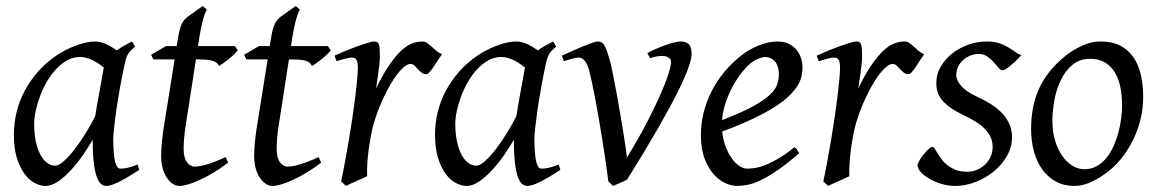

<svg xmlns="http://www.w3.org/2000/svg" viewBox="-20 -594 3821 634"><path d="M294.4 -210.4Q297.9 -232.4 302 -256.1Q306.2 -279.8 310.3 -301.8Q314.5 -323.7 317.6 -342Q320.8 -360.4 322.8 -371.1Q315.4 -377 306.6 -383.1Q297.9 -389.2 287.8 -394.3Q277.8 -399.4 266.8 -402.6Q255.9 -405.8 244.1 -405.8Q221.7 -405.8 201.9 -394.8Q182.1 -383.8 165.3 -365.7Q148.4 -347.7 135 -324.5Q121.6 -301.3 112.3 -276.6Q103 -252 97.9 -228Q92.8 -204.1 92.8 -185.1Q92.8 -153.3 98.1 -127.9Q103.5 -102.5 112.8 -84.5Q122.1 -66.4 134.8 -56.6Q147.5 -46.9 162.1 -46.9Q173.8 -46.9 190.7 -61.8Q207.5 -76.7 225.8 -100.3Q244.1 -124 262.2 -153.1Q280.3 -182.1 294.4 -210.4ZM439.9 -33.2Q397.5 -5.4 371.3 7.3Q345.2 20 331.1 20Q322.3 20 314.2 13.9Q306.2 7.8 299.8 -9Q293.5 -25.9 289.8 -55.7Q286.1 -85.4 286.1 -132.8Q273.4 -110.4 255.1 -83.7Q236.8 -57.1 215.8 -33.9Q194.8 -10.7 172.6 4.6Q150.4 20 129.9 20Q113.8 20 95.5 10.7Q77.1 1.5 61.8 -18.8Q46.4 -39.1 36.1 -71Q25.9 -103 25.9 -148.9Q25.9 -187.5 34.9 -224.4Q43.9 -261.2 62 -294.9Q80.1 -328.6 106.2 -358.2Q132.3 -387.7 167 -411.1Q180.2 -419.9 196 -428.2Q211.9 -436.5 228.8 -442.9Q245.6 -449.2 262.2 -453.1Q278.8 -457 293.9 -457Q304.2 -457 314 -454.3Q323.7 -451.7 332.8 -447.3Q341.8 -442.9 350.1 -437.7Q358.4 -432.6 365.7 -427.7Q377 -436 389.6 -443.1Q402.3 -450.2 416 -457L425.8 -439.9Q417.5 -433.1 412.1 -427.7Q406.7 -422.4 402.6 -415.3Q398.4 -408.2 395.5 -397.9Q392.6 -387.7 389.2 -371.1Q381.8 -335.9 375.2 -299.1Q368.7 -262.2 364 -229.5Q359.4 -196.8 356.7 -171.9Q354 -147 354 -136.2Q354 -108.4 355.7 -89.4Q357.4 -70.3 360.4 -58.8Q363.3 -47.4 367.7 -42.2Q372.1 -37.1 377.9 -37.1Q387.7 -37.1 401.1 -39.8Q414.6 -42.5 434.1 -50.8Z M733.4 -57.1Q709.5 -38.6 685.5 -24.2Q661.6 -9.8 640.1 0Q618.7 9.8 601.3 14.9Q584 20 573.2 20Q561 20 550 12.7Q539.1 5.4 530.5 -7.6Q522 -20.5 517.1 -38.6Q512.2 -56.6 512.2 -78.1Q512.2 -87.4 512.7 -96.7Q513.2 -106 513.9 -116Q514.6 -126 515.9 -137.2Q517.1 -148.4 519 -162.1L556.6 -397.9H486.3L479 -413.1L528.3 -441.9H563.5L566.4 -459Q569.3 -479 572.5 -492.2Q575.7 -505.4 579.8 -514.2Q584 -522.9 588.9 -528.6Q593.8 -534.2 600.1 -539.1L649.4 -574.2L663.1 -562Q659.7 -557.6 655.8 -546.4Q652.3 -536.6 647.7 -518.6Q643.1 -500.5 638.2 -470.2L633.8 -441.9H755.4L765.1 -428.2Q760.3 -421.4 751.7 -413.3Q743.2 -405.3 733.9 -397.9Q724.6 -390.6 716.1 -384.5Q707.5 -378.4 703.1 -376Q700.2 -382.8 695.1 -387Q689.9 -391.1 681.2 -393.6Q672.4 -396 659.4 -397Q646.5 -397.9 628.4 -397.9H627L592.3 -173.8Q590.8 -164.6 589.6 -154.1Q588.4 -143.6 587.6 -134Q586.9 -124.5 586.7 -116.2Q586.4 -107.9 586.4 -103Q586.4 -72.8 597.4 -58.3Q608.4 -43.9 622.1 -43.9Q639.2 -43.9 663.8 -51.3Q688.5 -58.6 725.1 -75.2Z M1040.5 -57.1Q1016.6 -38.6 992.7 -24.2Q968.8 -9.8 947.3 0Q925.8 9.8 908.4 14.9Q891.1 20 880.4 20Q868.2 20 857.2 12.7Q846.2 5.4 837.6 -7.6Q829.1 -20.5 824.2 -38.6Q819.3 -56.6 819.3 -78.1Q819.3 -87.4 819.8 -96.7Q820.3 -106 821 -116Q821.8 -126 823 -137.2Q824.2 -148.4 826.2 -162.1L863.8 -397.9H793.5L786.1 -413.1L835.4 -441.9H870.6L873.5 -459Q876.5 -479 879.6 -492.2Q882.8 -505.4 887 -514.2Q891.1 -522.9 896 -528.6Q900.9 -534.2 907.2 -539.1L956.5 -574.2L970.2 -562Q966.8 -557.6 962.9 -546.4Q959.5 -536.6 954.8 -518.6Q950.2 -500.5 945.3 -470.2L940.9 -441.9H1062.5L1072.3 -428.2Q1067.4 -421.4 1058.8 -413.3Q1050.3 -405.3 1041 -397.9Q1031.7 -390.6 1023.2 -384.5Q1014.6 -378.4 1010.3 -376Q1007.3 -382.8 1002.2 -387Q997.1 -391.1 988.3 -393.6Q979.5 -396 966.6 -397Q953.6 -397.9 935.5 -397.9H934.1L899.4 -173.8Q897.9 -164.6 896.7 -154.1Q895.5 -143.6 894.8 -134Q894 -124.5 893.8 -116.2Q893.6 -107.9 893.6 -103Q893.6 -72.8 904.5 -58.3Q915.5 -43.9 929.2 -43.9Q946.3 -43.9 970.9 -51.3Q995.6 -58.6 1032.2 -75.2Z M1439.5 -415Q1433.6 -407.2 1426.5 -396Q1419.4 -384.8 1412.4 -374.3Q1405.3 -363.8 1398.9 -356.4Q1392.6 -349.1 1387.7 -349.1Q1378.4 -349.1 1371.8 -354.5Q1365.2 -359.9 1359.6 -366Q1354 -372.1 1348.4 -377.4Q1342.8 -382.8 1335.4 -382.8Q1322.8 -382.8 1305.9 -365.5Q1289.1 -348.1 1272.2 -320.1Q1255.4 -292 1240 -257.1Q1224.6 -222.2 1214.4 -187Q1209 -168.5 1204.8 -146.2Q1200.7 -124 1197.5 -100.6Q1194.3 -77.1 1192.9 -54.4Q1191.4 -31.7 1192.4 -12.2Q1186 -8.8 1176.5 -4.6Q1167 -0.5 1157 3.9Q1147 8.3 1137.7 12.5Q1128.4 16.6 1122.6 20L1106.4 4.9Q1113.8 -29.8 1120.6 -66.9Q1127.4 -104 1133.5 -140.9Q1139.6 -177.7 1144.8 -212.9Q1149.9 -248 1153.6 -278.3Q1157.2 -308.6 1159.4 -332.5Q1161.6 -356.4 1161.6 -371.1Q1161.6 -382.3 1159.9 -388.9Q1158.2 -395.5 1155.5 -398.7Q1152.8 -401.9 1149.2 -402.8Q1145.5 -403.8 1141.6 -403.8Q1136.7 -403.8 1128.4 -402.1Q1120.1 -400.4 1111.8 -397.9Q1102.1 -395.5 1091.3 -392.1L1084.5 -410.2Q1105 -419.4 1125.7 -428Q1146.5 -436.5 1164.6 -442.9Q1182.6 -449.2 1196 -453.1Q1209.5 -457 1215.3 -457Q1222.2 -457 1226.1 -454.6Q1230 -452.1 1231.7 -446Q1233.4 -439.9 1233.9 -429Q1234.4 -418 1234.4 -400.9Q1234.4 -395.5 1232.9 -382.8Q1231.4 -370.1 1229.5 -355.2Q1227.5 -340.3 1225.3 -325.7Q1223.1 -311 1221.7 -301.8Q1245.1 -350.1 1266.1 -380.4Q1287.1 -410.6 1305.9 -427.7Q1324.7 -444.8 1341.8 -450.9Q1358.9 -457 1374.5 -457Q1383.3 -457 1390.4 -452.1Q1397.5 -447.3 1404.8 -440.4Q1412.1 -433.6 1420.4 -426.5Q1428.7 -419.4 1439.5 -415Z M1685.1 -210.4Q1688.5 -232.4 1692.6 -256.1Q1696.8 -279.8 1700.9 -301.8Q1705.1 -323.7 1708.3 -342Q1711.4 -360.4 1713.4 -371.1Q1706.1 -377 1697.3 -383.1Q1688.5 -389.2 1678.5 -394.3Q1668.5 -399.4 1657.5 -402.6Q1646.5 -405.8 1634.8 -405.8Q1612.3 -405.8 1592.5 -394.8Q1572.8 -383.8 1555.9 -365.7Q1539.1 -347.7 1525.6 -324.5Q1512.2 -301.3 1502.9 -276.6Q1493.7 -252 1488.5 -228Q1483.4 -204.1 1483.4 -185.1Q1483.4 -153.3 1488.8 -127.9Q1494.1 -102.5 1503.4 -84.5Q1512.7 -66.4 1525.4 -56.6Q1538.1 -46.9 1552.7 -46.9Q1564.5 -46.9 1581.3 -61.8Q1598.1 -76.7 1616.5 -100.3Q1634.8 -124 1652.8 -153.1Q1670.9 -182.1 1685.1 -210.4ZM1830.6 -33.2Q1788.1 -5.4 1762 7.3Q1735.8 20 1721.7 20Q1712.9 20 1704.8 13.9Q1696.8 7.8 1690.4 -9Q1684.1 -25.9 1680.4 -55.7Q1676.8 -85.4 1676.8 -132.8Q1664.1 -110.4 1645.8 -83.7Q1627.4 -57.1 1606.4 -33.9Q1585.4 -10.7 1563.2 4.6Q1541 20 1520.5 20Q1504.4 20 1486.1 10.7Q1467.8 1.5 1452.4 -18.8Q1437 -39.1 1426.8 -71Q1416.5 -103 1416.5 -148.9Q1416.5 -187.5 1425.5 -224.4Q1434.6 -261.2 1452.6 -294.9Q1470.7 -328.6 1496.8 -358.2Q1522.9 -387.7 1557.6 -411.1Q1570.8 -419.9 1586.7 -428.2Q1602.5 -436.5 1619.4 -442.9Q1636.2 -449.2 1652.8 -453.1Q1669.4 -457 1684.6 -457Q1694.8 -457 1704.6 -454.3Q1714.4 -451.7 1723.4 -447.3Q1732.4 -442.9 1740.7 -437.7Q1749 -432.6 1756.3 -427.7Q1767.6 -436 1780.3 -443.1Q1793 -450.2 1806.6 -457L1816.4 -439.9Q1808.1 -433.1 1802.7 -427.7Q1797.4 -422.4 1793.2 -415.3Q1789.1 -408.2 1786.1 -397.9Q1783.2 -387.7 1779.8 -371.1Q1772.5 -335.9 1765.9 -299.1Q1759.3 -262.2 1754.6 -229.5Q1750 -196.8 1747.3 -171.9Q1744.6 -147 1744.6 -136.2Q1744.6 -108.4 1746.3 -89.4Q1748 -70.3 1751 -58.8Q1753.9 -47.4 1758.3 -42.2Q1762.7 -37.1 1768.6 -37.1Q1778.3 -37.1 1791.7 -39.8Q1805.2 -42.5 1824.7 -50.8Z M2263.7 -416Q2263.7 -400.4 2252.9 -369.6Q2242.2 -338.9 2217.3 -289.1Q2192.4 -239.3 2151.6 -168.2Q2110.8 -97.2 2050.8 -1Q2046.4 1.5 2040.5 4.2Q2034.7 6.8 2028.3 9.5Q2022 12.2 2015.6 15.1Q2009.3 18.1 2004.4 20L1988.8 4.9Q1985.4 -22.5 1980.5 -56.4Q1975.6 -90.3 1970 -126.2Q1964.4 -162.1 1958 -198.2Q1951.7 -234.4 1945.8 -266.1Q1939.9 -297.9 1934.3 -323.2Q1928.7 -348.6 1924.8 -363.8Q1920.9 -377 1916.5 -384.8Q1912.1 -392.6 1907.5 -397Q1902.8 -401.4 1898.4 -402.6Q1894 -403.8 1889.6 -403.8Q1884.8 -403.8 1877 -402.1Q1869.1 -400.4 1861.3 -397.9Q1852.5 -395.5 1841.8 -392.1L1835.4 -410.2Q1856 -419.4 1875 -428Q1894 -436.5 1909.7 -442.9Q1925.3 -449.2 1937 -453.1Q1948.7 -457 1954.6 -457Q1961.9 -457 1967 -453.9Q1972.2 -450.7 1976.3 -443.4Q1980.5 -436 1984.6 -424.1Q1988.8 -412.1 1993.7 -395Q1997.1 -382.3 2002.7 -355.5Q2008.3 -328.6 2014.4 -294.9Q2020.5 -261.2 2026.9 -224.9Q2033.2 -188.5 2038.3 -156.7Q2043.5 -125 2046.6 -102.3Q2049.8 -79.6 2049.8 -73.2Q2085.9 -131.8 2113.3 -184.1Q2140.6 -236.3 2158.9 -277.6Q2177.2 -318.8 2186.5 -347.7Q2195.8 -376.5 2195.8 -389.2Q2195.8 -398.9 2187.5 -404.1Q2179.2 -409.2 2165.5 -409.2Q2157.2 -409.2 2147.2 -407.5Q2137.2 -405.8 2126.5 -401.9L2117.7 -418.9Q2131.3 -426.3 2147.2 -433.1Q2163.1 -439.9 2178.2 -445.3Q2193.4 -450.7 2206.3 -453.9Q2219.2 -457 2227.5 -457Q2244.6 -457 2254.2 -448.2Q2263.7 -439.5 2263.7 -416Z M2454.6 -381.8Q2438.5 -367.2 2423.1 -346.2Q2407.7 -325.2 2395.3 -300.8Q2382.8 -276.4 2374.5 -249.8Q2366.2 -223.1 2364.3 -197.3Q2428.2 -222.2 2465.6 -242.4Q2502.9 -262.7 2522 -280.8Q2541 -298.8 2546.4 -315.4Q2551.8 -332 2551.8 -349.1Q2551.8 -364.3 2547.9 -375.2Q2543.9 -386.2 2537.6 -392.8Q2531.2 -399.4 2523.2 -402.6Q2515.1 -405.8 2506.8 -405.8Q2499 -405.8 2483.9 -400.1Q2468.8 -394.5 2454.6 -381.8ZM2629.9 -371.1Q2629.9 -357.4 2626.7 -342.3Q2623.5 -327.1 2613.5 -311Q2603.5 -294.9 2585.7 -277.3Q2567.9 -259.8 2538.3 -241Q2508.8 -222.2 2466.3 -201.9Q2423.8 -181.6 2364.7 -159.7Q2367.7 -132.3 2376.2 -109.9Q2384.8 -87.4 2396.2 -71.3Q2407.7 -55.2 2421.1 -46.1Q2434.6 -37.1 2447.8 -37.1Q2458 -37.1 2472.7 -39.3Q2487.3 -41.5 2506.6 -48.8Q2525.9 -56.2 2550 -70.3Q2574.2 -84.5 2603.5 -107.9Q2608.9 -105 2613 -98.4Q2617.2 -91.8 2618.7 -87.9Q2578.6 -53.2 2547.9 -32Q2517.1 -10.7 2492.9 0.7Q2468.8 12.2 2449.5 16.1Q2430.2 20 2412.6 20Q2396.5 20 2376 11Q2355.5 2 2337.4 -17.8Q2319.3 -37.6 2306.9 -69.6Q2294.4 -101.6 2294.4 -147.9Q2294.4 -186 2303.7 -222.9Q2313 -259.8 2330.3 -293.7Q2347.7 -327.6 2373 -357.9Q2398.4 -388.2 2430.7 -413.1Q2441.9 -421.9 2456.1 -429.9Q2470.2 -438 2485.6 -444.1Q2501 -450.2 2516.8 -453.6Q2532.7 -457 2547.9 -457Q2568.8 -457 2584.2 -449.5Q2599.6 -441.9 2609.9 -429.7Q2620.1 -417.5 2625 -402.1Q2629.9 -386.7 2629.9 -371.1Z M3031.7 -415Q3025.9 -407.2 3018.8 -396Q3011.7 -384.8 3004.6 -374.3Q2997.6 -363.8 2991.2 -356.4Q2984.9 -349.1 2980 -349.1Q2970.7 -349.1 2964.1 -354.5Q2957.5 -359.9 2951.9 -366Q2946.3 -372.1 2940.7 -377.4Q2935.1 -382.8 2927.7 -382.8Q2915 -382.8 2898.2 -365.5Q2881.3 -348.1 2864.5 -320.1Q2847.7 -292 2832.3 -257.1Q2816.9 -222.2 2806.6 -187Q2801.3 -168.5 2797.1 -146.2Q2793 -124 2789.8 -100.6Q2786.6 -77.1 2785.2 -54.4Q2783.7 -31.7 2784.7 -12.2Q2778.3 -8.8 2768.8 -4.6Q2759.3 -0.5 2749.3 3.9Q2739.3 8.3 2730 12.5Q2720.7 16.6 2714.8 20L2698.7 4.9Q2706.1 -29.8 2712.9 -66.9Q2719.7 -104 2725.8 -140.9Q2731.9 -177.7 2737.1 -212.9Q2742.2 -248 2745.8 -278.3Q2749.5 -308.6 2751.7 -332.5Q2753.9 -356.4 2753.9 -371.1Q2753.9 -382.3 2752.2 -388.9Q2750.5 -395.5 2747.8 -398.7Q2745.1 -401.9 2741.5 -402.8Q2737.8 -403.8 2733.9 -403.8Q2729 -403.8 2720.7 -402.1Q2712.4 -400.4 2704.1 -397.9Q2694.3 -395.5 2683.6 -392.1L2676.8 -410.2Q2697.3 -419.4 2718 -428Q2738.8 -436.5 2756.8 -442.9Q2774.9 -449.2 2788.3 -453.1Q2801.8 -457 2807.6 -457Q2814.5 -457 2818.4 -454.6Q2822.3 -452.1 2824 -446Q2825.7 -439.9 2826.2 -429Q2826.7 -418 2826.7 -400.9Q2826.7 -395.5 2825.2 -382.8Q2823.7 -370.1 2821.8 -355.2Q2819.8 -340.3 2817.6 -325.7Q2815.4 -311 2814 -301.8Q2837.4 -350.1 2858.4 -380.4Q2879.4 -410.6 2898.2 -427.7Q2917 -444.8 2934.1 -450.9Q2951.2 -457 2966.8 -457Q2975.6 -457 2982.7 -452.1Q2989.7 -447.3 2997.1 -440.4Q3004.4 -433.6 3012.7 -426.5Q3021 -419.4 3031.7 -415Z M3352.5 -412.1Q3342.8 -400.9 3333.3 -391.8Q3323.7 -382.8 3315.4 -376Q3307.1 -369.1 3300.5 -365.5Q3293.9 -361.8 3290.5 -361.8Q3284.2 -361.8 3277.1 -370.4Q3270 -378.9 3261 -388.9Q3252 -398.9 3240 -407.5Q3228 -416 3211.9 -416Q3198.2 -416 3185.1 -410.9Q3171.9 -405.8 3161.4 -396.7Q3150.9 -387.7 3144.3 -374.8Q3137.7 -361.8 3137.7 -346.2Q3137.7 -329.1 3154.1 -310.1Q3170.4 -291 3210 -272.9Q3230 -263.7 3250 -251.5Q3270 -239.3 3285.9 -223.4Q3301.8 -207.5 3311.8 -187.3Q3321.8 -167 3321.8 -141.1Q3321.8 -107.4 3304.4 -77.9Q3287.1 -48.3 3260 -26.6Q3232.9 -4.9 3199.7 7.6Q3166.5 20 3134.8 20Q3111.8 20 3089.4 13.4Q3066.9 6.8 3049.3 -3.4Q3031.7 -13.7 3020.8 -25.6Q3009.8 -37.6 3009.8 -47.9Q3009.8 -53.2 3015.6 -63.5Q3021.5 -73.7 3029.5 -83.7Q3037.6 -93.8 3045.9 -101.3Q3054.2 -108.9 3059.6 -108.9Q3063 -108.9 3066.7 -102.8Q3070.3 -96.7 3075.9 -87.6Q3081.5 -78.6 3089.4 -67.9Q3097.2 -57.1 3108.9 -48.1Q3120.6 -39.1 3136.5 -33Q3152.3 -26.9 3173.8 -26.9Q3190.9 -26.9 3206.3 -33.4Q3221.7 -40 3233.2 -51Q3244.6 -62 3251.2 -76.9Q3257.8 -91.8 3257.8 -108.9Q3257.8 -127.9 3250 -143.3Q3242.2 -158.7 3229.2 -171.1Q3216.3 -183.6 3199.2 -193.8Q3182.1 -204.1 3163.6 -212.9Q3137.7 -225.1 3120.1 -237.3Q3102.5 -249.5 3091.8 -262.2Q3081.1 -274.9 3076.4 -289.1Q3071.8 -303.2 3071.8 -318.8Q3071.8 -349.6 3086.9 -375Q3102.1 -400.4 3126 -418.7Q3149.9 -437 3179.4 -447Q3209 -457 3237.8 -457Q3262.7 -457 3279.8 -451.2Q3296.9 -445.3 3309.8 -437.5Q3322.8 -429.7 3332.5 -422.4Q3342.3 -415 3352.5 -412.1Z M3685.1 -246.1Q3685.1 -320.8 3657.7 -360.4Q3630.4 -399.9 3580.1 -399.9Q3544.9 -399.9 3521 -379.6Q3497.1 -359.4 3482.4 -328.6Q3467.8 -297.9 3461.4 -262Q3455.1 -226.1 3455.1 -194.8Q3455.1 -162.1 3463.1 -133.1Q3471.2 -104 3485.6 -82.3Q3500 -60.5 3519.3 -47.9Q3538.6 -35.2 3561 -35.2Q3583.5 -35.2 3601.3 -45.2Q3619.1 -55.2 3633.1 -72Q3647 -88.9 3656.7 -110.6Q3666.5 -132.3 3672.9 -155.8Q3679.2 -179.2 3682.1 -202.6Q3685.1 -226.1 3685.1 -246.1ZM3754.9 -272.9Q3754.9 -240.2 3747.6 -206.8Q3740.2 -173.3 3726.1 -141.8Q3711.9 -110.4 3691.2 -81.8Q3670.4 -53.2 3643.1 -30.8Q3630.4 -20.5 3616.2 -11.2Q3602.1 -2 3587.4 5.1Q3572.8 12.2 3557.6 16.1Q3542.5 20 3527.8 20Q3493.7 20 3467 5.6Q3440.4 -8.8 3422.1 -33.9Q3403.8 -59.1 3394.3 -93.5Q3384.8 -127.9 3384.8 -168Q3384.8 -203.1 3390.6 -235.6Q3396.5 -268.1 3409.7 -298.3Q3422.9 -328.6 3444.8 -356.4Q3466.8 -384.3 3499 -410.2Q3523.9 -429.7 3553.7 -443.4Q3583.5 -457 3613.8 -457Q3651.9 -457 3678.7 -443.4Q3705.6 -429.7 3722.4 -405.3Q3739.3 -380.9 3747.1 -347.2Q3754.9 -313.5 3754.9 -272.9Z"/></svg>

Font: Gentium Plus APac
Style: Italic
Weight: 400
Italic angle: -8°
Designer: J. Victor Gaultney, Annie Olsen, Iska Routamaa, Becca Hirsbrunner
Foundry: SIL International
Version: Version 5.000